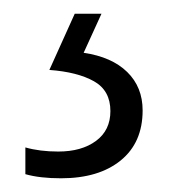

<svg xmlns="http://www.w3.org/2000/svg" viewBox="-20 -20 252 280"><path d="M188 141Q188 188 156 214Q124 240 69 240Q38 240 17 234V195Q38 201 65 201Q99 201 120 185.5Q141 170 141 142Q141 112 117 98.5Q93 85 52 82L89 0H128L102 57Q143 63 165.5 85Q188 107 188 141Z"/></svg>

Font: Noto Sans Sinhala Condensed Light
Style: Regular
Weight: 300
Width: 3
Designer: Jelle Bosma - Monotype Design Team
Foundry: Monotype Imaging Inc.
Version: Version 2.006; ttfautohint (v1.8.4.7-5d5b)